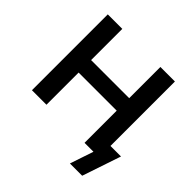

<svg xmlns="http://www.w3.org/2000/svg" viewBox="-213 -902 1262 1262"><g transform="rotate(45 418.0 -270.5)"><path d="M610 164 665 0H584V-106H815L724 164ZM93 0V-705H228V-415H582V-705H717V0H582V-299H228V0Z"/></g></svg>

Font: Nunito Sans 8pt
Style: Bold
Weight: 700
Version: Version 3.101;gftools[0.9.27]